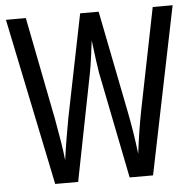

<svg xmlns="http://www.w3.org/2000/svg" viewBox="-51 -766 822 817"><g transform="rotate(-5 359.5 -357.0)"><path d="M716 -714H631L543 -276C533 -225 523 -162 515 -97C507 -166 497 -223 487 -275L400 -714H321L232 -274C222 -220 211 -155 203 -97C199 -140 188 -205 175 -276L89 -714H4L152 0H250L340 -456C349 -501 354 -552 360 -595C368 -527 375 -479 379 -455L470 0H570Z"/></g></svg>

Font: Noto Sans Myanmar UI ExtraCondensed
Style: Regular
Weight: 400
Width: 2
Designer: Monotype Design Team
Foundry: Monotype Imaging Inc.
Version: Version 2.103